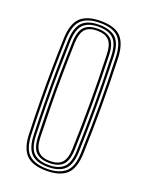

<svg xmlns="http://www.w3.org/2000/svg" viewBox="-121 -668 564 737"><g transform="rotate(20 161.5 -300.0)"><path d="M161.5 6Q104.2 6 78.4 -20.2Q52.5 -46.5 50.8 -105.5Q48.5 -172.2 47.8 -235.8Q47 -299.2 47.8 -363.2Q48.5 -427.2 50.8 -494.8Q53 -557.2 80.6 -581.6Q108.2 -606 161.5 -606Q219.5 -606 244.9 -579.5Q270.2 -553 272.5 -493.8Q275.8 -394.2 275.9 -300Q276 -205.8 272.5 -104.8Q270.2 -42.8 242.8 -18.4Q215.2 6 161.5 6ZM161.5 -2Q209.2 -2 235.2 -23.9Q261.2 -45.8 263.2 -104.8Q266.8 -206 266.8 -298.9Q266.8 -391.8 263.2 -493.2Q261.8 -547.5 238.8 -572.8Q215.8 -598 161.5 -598Q110.8 -598 86.1 -574.2Q61.5 -550.5 59.5 -492.2Q57.5 -432.2 56.8 -369.8Q56 -307.2 56.8 -241.4Q57.5 -175.5 59.8 -105Q61.5 -46.5 87.2 -24.2Q113 -2 161.5 -2ZM161.5 -9.8Q113.8 -9.8 92.1 -32.6Q70.5 -55.5 68.8 -107.5Q66.8 -167.2 66 -230.9Q65.2 -294.5 65.9 -360.2Q66.5 -426 68.8 -492.5Q70.5 -546.5 93 -568.4Q115.5 -590.2 161.5 -590.2Q206.2 -590.2 229.4 -569.1Q252.5 -548 254.2 -494.2Q256.2 -429.5 257 -366.1Q257.8 -302.8 257.1 -238.5Q256.5 -174.2 254.2 -107Q252.8 -53.5 230.2 -31.6Q207.8 -9.8 161.5 -9.8ZM161.5 -17.8Q203 -17.8 223.4 -37.8Q243.8 -57.8 245.2 -107.2Q248.2 -195.2 248.5 -292.2Q248.8 -389.2 245.2 -492Q243.8 -542.2 223.2 -562.2Q202.8 -582.2 161.5 -582.2Q120 -582.2 99.8 -562Q79.5 -541.8 77.8 -492.2Q76 -434 75.1 -371.5Q74.2 -309 74.9 -242.9Q75.5 -176.8 77.8 -107.2Q79.5 -56.8 100.4 -37.2Q121.2 -17.8 161.5 -17.8ZM161.5 -25.8Q126.2 -25.8 107.2 -43.2Q88.2 -60.8 86.8 -107.5Q84.8 -172.5 84 -235.6Q83.2 -298.8 84 -362.4Q84.8 -426 86.8 -491.8Q88.2 -536.8 106.2 -555.5Q124.2 -574.2 161.5 -574.2Q197 -574.2 215.9 -556.6Q234.8 -539 236.2 -492Q239.2 -397.2 239.4 -300.5Q239.5 -203.8 236.2 -107.8Q234.8 -62.2 216.5 -44Q198.2 -25.8 161.5 -25.8ZM161.5 -33.8Q195 -33.8 210.4 -51Q225.8 -68.2 227 -108Q230 -199 230.2 -293.6Q230.5 -388.2 227 -491.8Q225.8 -534 209.5 -550.1Q193.2 -566.2 161.5 -566.2Q128 -566.2 112.6 -548.8Q97.2 -531.2 96 -491.2Q94 -426.5 93.2 -364.4Q92.5 -302.2 93.2 -239.1Q94 -176 96 -107.8Q97.2 -65.8 113.6 -49.8Q130 -33.8 161.5 -33.8Z"/></g></svg>

Font: Big Shoulders Inline Display Thin Light
Style: Regular
Weight: 300
Version: Version 2.002